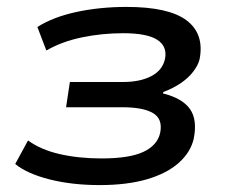

<svg xmlns="http://www.w3.org/2000/svg" viewBox="-20 -526 666 555"><path d="M268 9Q188 9 123 -7.5Q58 -24 24 -52L61 -120Q98 -93 153 -80.5Q208 -68 273 -68Q354 -68 394.5 -87Q435 -106 443 -142Q451 -182 422.5 -199Q394 -216 333 -216H171L182 -289H336Q385 -289 417.5 -306Q450 -323 457 -356Q464 -392 434.5 -411Q405 -430 336 -430Q275 -430 217 -418Q159 -406 114 -380L88 -448Q134 -477 201.5 -491.5Q269 -506 346 -506Q468 -506 519.5 -467Q571 -428 557 -355Q553 -338 539 -319.5Q525 -301 503 -286Q481 -271 452 -260L451 -256Q507 -242 529 -211Q551 -180 540 -125Q531 -86 497 -55.5Q463 -25 405.5 -8Q348 9 268 9Z"/></svg>

Font: Nunito Sans 7pt SemiExpanded Medium
Style: Italic
Weight: 500
Width: 6
Italic angle: -9°
Designer: Vernon Adams
Foundry: Vernon Adams
Version: Version 3.101;gftools[0.9.27]